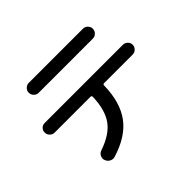

<svg xmlns="http://www.w3.org/2000/svg" viewBox="-156 -1003 1312 1312"><g transform="rotate(-45 500.0 -347.5)"><path d="M238.3 -735.4H761.7Q781.2 -735.4 795.4 -721.2Q809.6 -707 809.6 -688.5Q809.6 -668.9 795.9 -654.3Q782.2 -639.6 761.7 -639.6H238.3Q218.8 -639.6 204.6 -653.8Q190.4 -668 190.4 -688.5Q190.4 -707 204.6 -721.2Q218.8 -735.4 238.3 -735.4ZM122.1 -370.1Q103.5 -370.1 89.4 -384.3Q75.2 -398.4 75.2 -418.5Q75.2 -438.5 88.4 -451.7Q101.6 -464.8 122.1 -464.8H877Q896.5 -464.8 910.6 -450.7Q924.8 -436.5 924.8 -418Q924.8 -398.4 910.6 -384.3Q896.5 -370.1 877 -370.1H600.6Q589.8 -370.1 589.8 -359.4Q586.9 -200.2 516.6 -104.5Q446.3 -8.8 294.9 37.1Q275.4 43 256.8 32.7Q238.3 22.5 231.4 2Q225.6 -16.6 234.4 -34.2Q243.2 -51.8 262.7 -58.6Q377.9 -97.7 427.2 -166.5Q476.6 -235.4 480.5 -358.4Q480.5 -370.1 468.8 -370.1Z"/></g></svg>

Font: Rounded-X Mgen+ 1mn medium
Style: Regular
Weight: 500
Designer: [Source Han Sans]
Ryoko NISHIZUKA  (kana & ideographs); Paul D. Hunt (Latin, Greek & Cyrillic); Wenlong ZHANG  (bopomofo
Version: Version 1.059.20150602